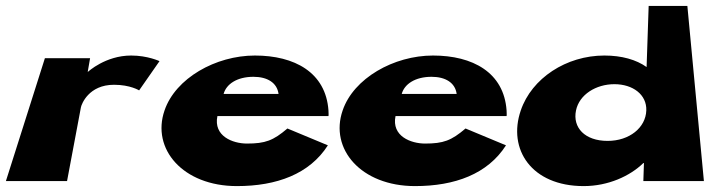

<svg xmlns="http://www.w3.org/2000/svg" viewBox="-34 -613 2441 650"><path d="M-14 0H193L240 -250C242 -260 266 -326 352 -326C407 -326 437 -307 437 -307L506 -406C506 -406 466 -425 410 -425C323 -425 264 -370 264 -370H263L271 -416H118Z M1078 -220C1079 -224 1078 -233 1078 -239C1069 -368 963 -425 829 -425C696 -425 560 -348 523 -239C478 -109 585 17 768 17C903 17 1014 -24 1076 -121L939 -178C891 -137 864 -127 802 -127C754 -127 688 -152 702 -220ZM723 -295C732 -328 768 -353 824 -353C871 -353 904 -333 909 -295Z M1681 -220C1682 -224 1681 -233 1681 -239C1672 -368 1566 -425 1432 -425C1299 -425 1163 -348 1126 -239C1081 -109 1188 17 1371 17C1506 17 1617 -24 1679 -121L1542 -178C1494 -137 1467 -127 1405 -127C1357 -127 1291 -152 1305 -220ZM1326 -295C1335 -328 1371 -353 1427 -353C1474 -353 1507 -333 1512 -295Z M1729 -239C1684 -108 1765 17 1942 17C2025 17 2099 -17 2144 -61H2146L2144 0H2349L2293 -593H2162L2155 -386C2120 -411 2071 -425 2012 -425C1883 -425 1766 -348 1729 -239ZM1916 -239C1927 -293 1984 -328 2046 -328C2108 -328 2156 -293 2154 -239C2152 -181 2097 -136 2023 -136C1946 -136 1904 -181 1916 -239Z"/></svg>

Font: Hussar Milosc
Style: Bold
Weight: 700
Foundry: Cannot Into Space Fonts
Version: Version 1.02